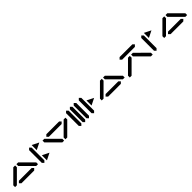

<svg xmlns="http://www.w3.org/2000/svg" viewBox="744 -2942 5201 5201"><g transform="rotate(-45 3344.5 -342.0)"><path d="M244.1 -195.3H732.4L781.2 -146.5L732.4 -97.7H244.1L195.3 -146.5ZM48.8 -215.3 394 -560.5H463.4V-491.7L117.7 -146.5H48.8ZM927.7 -146.5H858.4L513.2 -491.7V-560.5H582L927.7 -215.3Z M1025.4 -97.7V-585.9L1074.2 -634.8L1123 -585.9V-97.7L1074.2 -48.8ZM1171.9 -439.5V-634.8L1367.2 -537.1ZM1171.9 -48.8V-244.1L1367.2 -146.5Z M2148.9 -462.9H1660.6L1611.8 -511.7L1660.6 -560.5H2148.9L2197.8 -511.7ZM2343.8 -442.9 1998.5 -97.7H1929.2V-166.5L2274.9 -511.7H2343.8ZM1464.8 -511.7H1534.2L1879.4 -166.5V-97.7H1810.5L1464.8 -442.9Z M2441.4 -97.7V-585.9L2490.2 -634.8L2539.1 -585.9V-97.7L2490.2 -48.8ZM2587.9 -97.7V-585.9L2636.7 -634.8L2685.5 -585.9V-97.7L2636.7 -48.8ZM2734.4 -97.7V-585.9L2783.2 -634.8L2832 -585.9V-97.7L2783.2 -48.8Z M2929.7 -97.7V-585.9L2978.5 -634.8L3027.3 -585.9V-97.7L2978.5 -48.8ZM3076.2 -244.1V-439.5L3271.5 -341.8Z M3564.5 -195.3H4052.7L4101.6 -146.5L4052.7 -97.7H3564.5L3515.6 -146.5ZM3369.1 -215.3 3714.4 -560.5H3783.7V-491.7L3438 -146.5H3369.1ZM4248 -146.5H4178.7L3833.5 -491.7V-560.5H3902.3L4248 -215.3Z M4541 -634.8H5029.3L5078.1 -585.9L5029.3 -537.1H4541L4492.2 -585.9ZM4345.7 -117.7 4690.9 -462.9H4760.3V-394L4414.6 -48.8H4345.7ZM5224.6 -48.8H5155.3L4810.1 -394V-462.9H4878.9L5224.6 -117.7Z M5322.3 -97.7V-585.9L5371.1 -634.8L5419.9 -585.9V-97.7L5371.1 -48.8ZM5468.8 -439.5V-634.8L5664.1 -537.1Z M5957 -195.3H6445.3L6494.1 -146.5L6445.3 -97.7H5957L5908.2 -146.5ZM5761.7 -215.3 6106.9 -560.5H6176.3V-491.7L5830.6 -146.5H5761.7ZM6640.6 -146.5H6571.3L6226.1 -491.7V-560.5H6294.9L6640.6 -215.3Z"/></g></svg>

Font: BabelStone Centaurian
Style: Regular
Weight: 400
Designer: Andrew West
Foundry: BabelStone
Version: Version 1.01 November 6, 2013